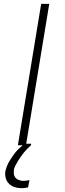

<svg xmlns="http://www.w3.org/2000/svg" viewBox="-20 -755 340 998"><path d="M73 0 194 -735H236L115 0ZM92 223Q81 223 69.5 221Q58 219 48 214.5Q38 210 30 203Q22 196 16.5 187Q11 178 8.5 165Q6 152 7 144L8 135Q11 122 16 109Q21 96 28 84Q35 72 43 60.5Q51 49 59.5 38Q68 27 80.5 15.5Q93 4 100 -2L110 -8H142L141 0Q131 9 122 18Q113 27 105 37Q97 47 89.5 57.5Q82 68 75.5 78.5Q69 89 62 102Q55 115 53 123L52 132Q51 139 51.5 146Q52 153 54.5 159Q57 165 61.5 170Q66 175 72 178Q78 181 85.5 183Q93 185 98 185H104Q110 185 117 184Q124 183 129 182L133 181L126 219Q122 220 118.5 220.5Q115 221 111.5 221.5Q108 222 103.5 222.5Q99 223 96 223Z"/></svg>

Font: Iosevka Aile XLt Obl
Style: Regular
Weight: 200
Italic angle: -9°
Designer: Belleve Invis
Foundry: Belleve Invis
Version: Version 31.1.0; ttfautohint (v1.8.4)